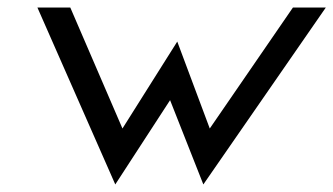

<svg xmlns="http://www.w3.org/2000/svg" viewBox="-20 -471 882 508"><path d="M304 -131 166 -451H79L285 17L430 -206L518 17L842 -451H755L535 -131L449 -361Z"/></svg>

Font: Charger
Style: BdIt
Weight: 400
Designer: Jasper
Foundry: Cannot Into Space Fonts
Version: Version 0.98